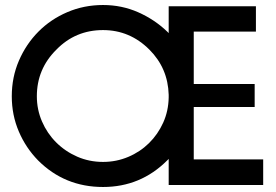

<svg xmlns="http://www.w3.org/2000/svg" viewBox="-20 -740 1100 766"><path d="M1001 -614H753V-405H996V-313H753V-104H1030V-2H653V-106L647 -100Q541 6 391 6Q238 6 132 -100Q83 -150 55 -215.5Q27 -281 27 -356Q27 -432 55.5 -498Q84 -564 133 -613.5Q182 -663 248.5 -691.5Q315 -720 391 -720Q466 -720 531.5 -691Q597 -662 647 -614L653 -608V-715H1001ZM576 -542Q498 -620 391 -620Q281 -620 205 -542Q127 -465 127 -356Q127 -303 147.5 -255.5Q168 -208 204 -172Q240 -136 288 -115Q336 -94 391 -94Q444 -94 491.5 -114Q539 -134 574.5 -169Q610 -204 631 -250.5Q652 -297 653 -351V-362Q650 -468 576 -542Z"/></svg>

Font: Fundamental  Brigade
Style: Regular
Weight: 400
Designer: Peter Wiegel, original typeface by Arno Drescher 1935
Foundry: Peter Wiegel
Version: Version 0.000 2012 initial release